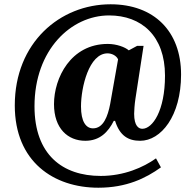

<svg xmlns="http://www.w3.org/2000/svg" viewBox="-20 -734 902 896"><path d="M439 142C570 142 660 98 731 47L708 5C649 47 559 87 450 87C272 87 141 -12 141 -238C141 -502 312 -662 489 -662C640 -662 750 -567 750 -381C750 -217 692 -133 644 -133C628 -133 606 -145 606 -203C606 -215 608 -248 612 -273L650 -520H620L581 -499C564 -514 524 -529 483 -529C310 -529 232 -370 232 -248C232 -134 297 -77 378 -77C446 -77 485 -118 511 -170H517C539 -100 579 -77 634 -77C731 -77 825 -192 825 -386C825 -589 698 -714 496 -714C260 -714 49 -535 49 -242C49 21 231 142 439 142ZM414 -135C381 -135 358 -167 358 -237C358 -326 395 -485 482 -485C501 -485 523 -475 531 -457L494 -248C483 -192 463 -135 414 -135Z"/></svg>

Font: Noto Serif Tamil SemiCondensed ExtraBold
Style: Italic
Weight: 800
Width: 4
Italic angle: -12°
Designer: Indian Type Foundry, Tom Grace, and the Monotype Design Team
Foundry: Monotype Imaging Inc.
Version: Version 2.003